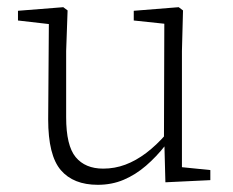

<svg xmlns="http://www.w3.org/2000/svg" viewBox="-20 -501 648 534"><path d="M252 13Q184 13 149 -28Q114 -69 114 -169L116 -450L134 -432L30 -444V-471L156 -481L168 -472L164 -359V-175Q164 -96 190.5 -64Q217 -32 267 -32Q299 -32 328.5 -43Q358 -54 386.5 -75.5Q415 -97 442 -128L454 -97H440Q415 -65 386 -40Q357 -15 324 -1Q291 13 252 13ZM440 6 437 -108 436 -109 437 -435 352 -444V-471L477 -481L489 -472L486 -359V-36L565 -28V0Z"/></svg>

Font: Source Serif 4 18pt Light
Style: Regular
Weight: 300
Designer: Frank Grießhammer
Foundry: Adobe Systems Incorporated
Version: Version 4.004;hotconv 1.0.116;makeotfexe 2.5.65601